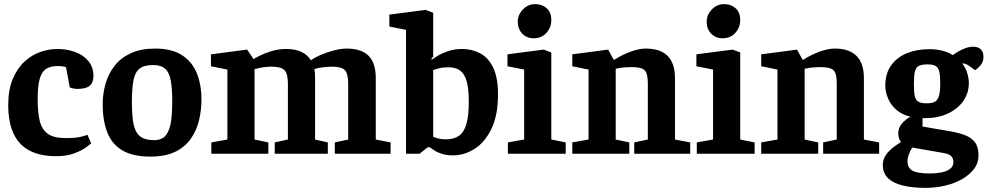

<svg xmlns="http://www.w3.org/2000/svg" viewBox="-20 -747 4799 933"><path d="M253 12Q175 12 123 -15.5Q71 -43 45.5 -98.5Q20 -154 20 -237Q20 -312 42.5 -364.5Q65 -417 100.5 -449Q136 -481 177.5 -495Q219 -509 257 -509Q306 -509 346 -494Q386 -479 410 -449.5Q434 -420 434 -378Q434 -361 428 -346.5Q422 -332 405 -323.5Q388 -315 353 -315Q343 -315 332 -318Q321 -321 319 -322L301 -420Q297 -422 287 -424Q277 -426 260 -426Q226 -426 204.5 -412.5Q183 -399 173 -364Q163 -329 163 -265Q163 -202 173 -160Q183 -118 212 -97Q241 -76 300 -76Q347 -76 371.5 -82Q396 -88 405 -92L423 -50Q420 -47 399 -31.5Q378 -16 341.5 -2Q305 12 253 12Z M711 14Q626 14 575 -16Q524 -46 501.5 -103.5Q479 -161 479 -240Q479 -292 493 -340.5Q507 -389 537 -427.5Q567 -466 616 -488.5Q665 -511 734 -511Q814 -511 863.5 -479.5Q913 -448 936 -392Q959 -336 959 -263Q959 -210 946.5 -160Q934 -110 905.5 -70.5Q877 -31 829.5 -8.5Q782 14 711 14ZM728 -66Q769 -66 787.5 -91.5Q806 -117 811.5 -159Q817 -201 817 -250Q817 -315 810 -354.5Q803 -394 783 -412.5Q763 -431 723 -431Q679 -431 657 -412.5Q635 -394 628 -354Q621 -314 621 -250Q621 -190 628 -149Q635 -108 658 -87Q681 -66 728 -66Z M1007 0V-55L1085 -69V-409L1005 -425V-483L1181 -506L1212 -460Q1249 -482 1289.5 -495.5Q1330 -509 1368 -509Q1415 -509 1444.5 -495Q1474 -481 1491 -454Q1510 -468 1540.5 -481Q1571 -494 1604.5 -502.5Q1638 -511 1664 -511Q1736 -511 1771 -476Q1806 -441 1806 -368V-69L1878 -55V0H1607V-55L1672 -69V-340Q1672 -389 1656 -406Q1640 -423 1594 -423Q1575 -423 1549 -420Q1523 -417 1507 -411Q1510 -401 1510.5 -389Q1511 -377 1511 -367V-69L1573 -55V0H1315V-55L1379 -69V-340Q1379 -389 1362.5 -406Q1346 -423 1300 -423Q1283 -423 1262 -420.5Q1241 -418 1217 -411V-69L1284 -55V0Z M2181 8Q2151 8 2128.5 1Q2106 -6 2091.5 -15.5Q2077 -25 2069 -31H2058L2019 0H1953V-602L1872 -618V-676L2048 -699L2085 -685V-472L2076 -462L2078 -457Q2086 -463 2106.5 -475.5Q2127 -488 2157.5 -498.5Q2188 -509 2225 -509Q2274 -509 2314 -487.5Q2354 -466 2377 -417.5Q2400 -369 2400 -288Q2400 -187 2368 -121Q2336 -55 2286 -23.5Q2236 8 2181 8ZM2147 -70Q2185 -70 2209.5 -86.5Q2234 -103 2246 -143Q2258 -183 2258 -253Q2258 -317 2247.5 -353Q2237 -389 2215.5 -404.5Q2194 -420 2159 -420Q2133 -420 2113.5 -415Q2094 -410 2085 -406V-82Q2095 -78 2110 -74Q2125 -70 2147 -70Z M2448 0V-55L2527 -69V-409L2446 -425V-483L2622 -506L2659 -492V-69L2729 -55V0ZM2573 -561Q2540 -561 2518 -583.5Q2496 -606 2496 -641Q2496 -675 2521 -701Q2546 -727 2581 -727Q2614 -727 2636.5 -707Q2659 -687 2659 -649Q2659 -614 2635.5 -587.5Q2612 -561 2573 -561Z M2761 0V-55L2840 -69V-409L2761 -425V-483L2935 -506L2962 -457H2966Q3005 -482 3046 -496.5Q3087 -511 3118 -511Q3189 -511 3224.5 -475Q3260 -439 3260 -367V-69L3334 -55V0H3062V-55L3128 -69V-344Q3128 -390 3112.5 -405.5Q3097 -421 3049 -421Q3033 -421 3014.5 -419.5Q2996 -418 2972 -413V-69L3038 -55V0Z M3366 0V-55L3445 -69V-409L3364 -425V-483L3540 -506L3577 -492V-69L3647 -55V0ZM3491 -561Q3458 -561 3436 -583.5Q3414 -606 3414 -641Q3414 -675 3439 -701Q3464 -727 3499 -727Q3532 -727 3554.5 -707Q3577 -687 3577 -649Q3577 -614 3553.5 -587.5Q3530 -561 3491 -561Z M3679 0V-55L3758 -69V-409L3679 -425V-483L3853 -506L3880 -457H3884Q3923 -482 3964 -496.5Q4005 -511 4036 -511Q4107 -511 4142.5 -475Q4178 -439 4178 -367V-69L4252 -55V0H3980V-55L4046 -69V-344Q4046 -390 4030.5 -405.5Q4015 -421 3967 -421Q3951 -421 3932.5 -419.5Q3914 -418 3890 -413V-69L3956 -55V0Z M4477 166Q4416 166 4369 155Q4322 144 4296 119.5Q4270 95 4270 55Q4270 35 4278 18.5Q4286 2 4299.5 -12Q4313 -26 4328.5 -37Q4344 -48 4358 -57Q4351 -66 4348 -77Q4345 -88 4345 -99Q4345 -127 4364 -148Q4383 -169 4404 -180Q4362 -190 4335 -214Q4308 -238 4295 -269.5Q4282 -301 4282 -330Q4282 -390 4310.5 -429.5Q4339 -469 4387 -488.5Q4435 -508 4496 -508Q4531 -508 4560 -500.5Q4589 -493 4610 -479Q4619 -486 4635.5 -496Q4652 -506 4671.5 -513Q4691 -520 4708 -520Q4734 -520 4746.5 -507Q4759 -494 4759 -471Q4759 -445 4743.5 -428Q4728 -411 4718 -406L4698 -421Q4687 -429 4677.5 -434Q4668 -439 4656 -439Q4673 -416 4680.5 -390.5Q4688 -365 4688 -344Q4688 -294 4660.5 -255.5Q4633 -217 4585.5 -195Q4538 -173 4477 -173H4463V-132L4580 -112Q4632 -104 4666 -91.5Q4700 -79 4717.5 -56Q4735 -33 4735 8Q4735 45 4713 74Q4691 103 4655 123.5Q4619 144 4573 155Q4527 166 4477 166ZM4500 96Q4522 96 4548.5 92Q4575 88 4594 75.5Q4613 63 4613 40Q4613 24 4603 12.5Q4593 1 4562 -4L4413 -30Q4404 -17 4397 1.5Q4390 20 4390 38Q4390 68 4413.5 82Q4437 96 4500 96ZM4482 -245Q4508 -245 4522.5 -252.5Q4537 -260 4543 -281.5Q4549 -303 4549 -344Q4549 -378 4544.5 -398Q4540 -418 4527.5 -426Q4515 -434 4487 -434Q4460 -434 4445.5 -427Q4431 -420 4426 -400Q4421 -380 4421 -338Q4421 -301 4425 -281Q4429 -261 4442.5 -253Q4456 -245 4482 -245Z"/></svg>

Font: Faustina
Style: Bold
Weight: 700
Designer: Alfonso Garcia
Foundry: http://www.omnibus-type.com
Version: Version 1.200